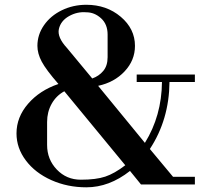

<svg xmlns="http://www.w3.org/2000/svg" viewBox="-20 -780 880 812"><path d="M345.2 12.2Q265.1 12.2 197 -18.3Q128.9 -48.8 89.4 -101.3Q49.8 -153.8 49.8 -215.8Q49.8 -284.7 98.9 -341.3Q147.9 -397.9 227.1 -424.8Q174.8 -484.9 156.5 -519.3Q138.2 -553.7 138.2 -585.9Q138.2 -633.3 166 -673.3Q193.8 -713.4 241.5 -736.6Q289.1 -759.8 345.2 -759.8Q430.7 -759.8 490.7 -709Q550.8 -658.2 550.8 -585.9Q550.8 -524.9 507.1 -478.3Q463.4 -431.6 395 -417L592.8 -175.8Q663.6 -290 665 -433.1H558.1V-464.8H804.2V-433.1H696.8Q695.3 -273.9 613.8 -149.9L711.9 -32.2H804.2V0H576.2L529.8 -57.1Q441.9 12.2 345.2 12.2ZM179.2 -167Q179.2 -106 220.2 -63Q261.2 -20 321.8 -20Q386.2 -20 425 -33Q463.9 -45.9 509.8 -81.1L252 -394Q217.8 -375.5 198.5 -341.1Q179.2 -306.6 179.2 -264.2ZM263.2 -577.1 370.1 -448.2Q398.4 -458 416.7 -480Q435.1 -502 435.1 -538.1V-633.8Q435.1 -677.7 407.2 -702.9Q379.4 -728 345.2 -728Q306.6 -731.4 271.7 -711.7Q236.8 -691.9 229 -657.2Q221.2 -622.6 263.2 -577.1Z"/></svg>

Font: Fin Serif Display
Style: Italic
Weight: 400
Designer: J. Blake Harris
Version: Version 1.006;FEAKit 1.0